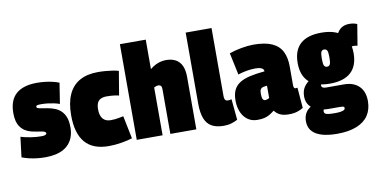

<svg xmlns="http://www.w3.org/2000/svg" viewBox="-86 -991 2884 1463"><g transform="rotate(-10 1356.0 -260.0)"><path d="M16 -21 35 -177Q50 -172 70.5 -167.5Q91 -163 113 -159.5Q135 -156 156 -154.5Q177 -153 194 -153Q215 -153 224.5 -157.5Q234 -162 234 -169Q234 -177 225 -181.5Q216 -186 200.5 -188.5Q185 -191 165.5 -194Q146 -197 125 -202Q97 -209 76 -222.5Q55 -236 40.5 -256.5Q26 -277 19.5 -303.5Q13 -330 13 -363Q13 -463 68 -511.5Q123 -560 230 -560Q262 -560 292.5 -556.5Q323 -553 350.5 -546.5Q378 -540 400 -531L375 -371Q353 -379 330.5 -383.5Q308 -388 284 -391Q260 -394 233 -394Q215 -394 204.5 -392Q194 -390 194 -380Q194 -374 199.5 -371Q205 -368 215.5 -365.5Q226 -363 242 -361Q258 -359 278 -355Q307 -350 333 -339.5Q359 -329 379 -310Q399 -291 411 -260.5Q423 -230 423 -183Q423 -142 412 -110.5Q401 -79 381 -56Q361 -33 333.5 -18.5Q306 -4 271 3Q236 10 196 10Q163 10 132.5 6.5Q102 3 73.5 -3.5Q45 -10 16 -21Z M444 -271Q444 -366 473 -430.5Q502 -495 559.5 -527.5Q617 -560 702 -560Q732 -560 761.5 -557.5Q791 -555 817 -551Q843 -547 861 -541L830 -356Q815 -360 799 -362Q783 -364 767 -365Q751 -366 735 -366Q708 -366 689.5 -357Q671 -348 662.5 -329Q654 -310 654 -279Q654 -247 663.5 -225.5Q673 -204 691 -193Q709 -182 736 -182Q752 -182 767.5 -183.5Q783 -185 799 -188Q815 -191 834 -195L870 -18Q836 -7 785.5 1.5Q735 10 687 10Q564 10 504 -60.5Q444 -131 444 -271Z M904 0V-740H1104V-512Q1125 -529 1145.5 -539.5Q1166 -550 1187 -555Q1208 -560 1228 -560Q1272 -560 1302.5 -543.5Q1333 -527 1349 -493Q1365 -459 1365 -407V0H1164V-346Q1164 -366 1156.5 -373Q1149 -380 1139 -380Q1133 -380 1127.5 -379Q1122 -378 1116.5 -375.5Q1111 -373 1104 -370V0Z M1613 -740V-215Q1613 -199 1616.5 -190Q1620 -181 1626.5 -178Q1633 -175 1641 -175Q1646 -175 1653.5 -176Q1661 -177 1669 -179L1684 -18Q1665 -7 1637.5 1.5Q1610 10 1577 10Q1521 10 1484.5 -10Q1448 -30 1430.5 -74.5Q1413 -119 1413 -190V-740Z M1697 -164Q1697 -213 1712.5 -245Q1728 -277 1759.5 -297Q1791 -317 1839.5 -328Q1888 -339 1953 -345V-346Q1953 -363 1935 -371Q1917 -379 1889 -379Q1872 -379 1851.5 -377Q1831 -375 1806.5 -370Q1782 -365 1753 -356L1717 -526Q1758 -541 1810.5 -550.5Q1863 -560 1905 -560Q1995 -560 2048.5 -535.5Q2102 -511 2125.5 -464Q2149 -417 2149 -349V-205Q2149 -188 2153.5 -182.5Q2158 -177 2162 -177Q2166 -177 2171 -177.5Q2176 -178 2179 -179L2192 -20Q2172 -7 2144.5 1.5Q2117 10 2080 10Q2039 10 2012.5 -2.5Q1986 -15 1970 -38Q1950 -22 1931 -11Q1912 0 1890 5Q1868 10 1838 10Q1803 10 1777 -3.5Q1751 -17 1733 -41Q1715 -65 1706 -96.5Q1697 -128 1697 -164ZM1896 -180Q1896 -150 1903 -139Q1910 -128 1920 -128Q1924 -128 1930.5 -129.5Q1937 -131 1943.5 -133.5Q1950 -136 1953 -140V-234Q1937 -233 1926 -230.5Q1915 -228 1908 -222Q1901 -216 1898.5 -206Q1896 -196 1896 -180Z M2418 220Q2310 220 2254 186Q2198 152 2198 85Q2198 57 2207 35Q2216 13 2232.5 -2.5Q2249 -18 2270 -28L2362 11Q2356 14 2351.5 17Q2347 20 2345.5 24Q2344 28 2344 35Q2344 45 2351 51Q2358 57 2376.5 59.5Q2395 62 2428 62Q2454 62 2471.5 59Q2489 56 2497.5 51Q2506 46 2506 38Q2506 31 2504 28Q2502 25 2494 23.5Q2486 22 2470 22H2387Q2336 22 2297.5 7.5Q2259 -7 2238 -35Q2217 -63 2217 -103Q2217 -147 2236.5 -176Q2256 -205 2286 -223L2382 -201Q2369 -193 2364 -185Q2359 -177 2359 -165Q2359 -153 2368 -147.5Q2377 -142 2394 -142H2531Q2606 -142 2648 -101Q2690 -60 2690 14Q2690 79 2659.5 125Q2629 171 2568 195.5Q2507 220 2418 220ZM2429 -166Q2322 -166 2267.5 -216Q2213 -266 2213 -363Q2213 -461 2267.5 -510.5Q2322 -560 2429 -560Q2537 -560 2591.5 -510.5Q2646 -461 2646 -363Q2646 -266 2591.5 -216Q2537 -166 2429 -166ZM2429 -297Q2445 -297 2452 -310Q2459 -323 2459 -363Q2459 -405 2452 -417.5Q2445 -430 2429 -430Q2414 -430 2407 -417.5Q2400 -405 2400 -363Q2400 -323 2407 -310Q2414 -297 2429 -297ZM2619 -395 2547 -517Q2564 -555 2589.5 -572Q2615 -589 2652 -589Q2669 -589 2684.5 -586Q2700 -583 2712 -577L2685 -414Q2678 -416 2670 -417Q2662 -418 2652 -418Q2642 -418 2633.5 -412Q2625 -406 2619 -395Z"/></g></svg>

Font: Georama SemiCondensed Black
Style: Regular
Weight: 900
Width: 4
Designer: Jean-Baptiste Levee
Foundry: Production Type
Version: Version 1.001